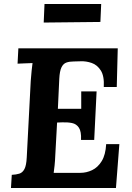

<svg xmlns="http://www.w3.org/2000/svg" viewBox="-20 -942 663 962"><path d="M570 -700 565 -506H500Q503 -561 485 -589Q467 -617 439.5 -626.5Q412 -636 385 -635L349 -634Q328 -634 312.5 -628.5Q297 -623 288 -604.5Q279 -586 277 -547L270 -397H387Q387 -411 387 -426.5Q387 -442 387 -457Q387 -472 387 -484H464L452 -241H386Q388 -283 375.5 -302Q363 -321 341 -325.5Q319 -330 292 -329L266 -328L257 -164Q256 -137 253.5 -113Q251 -89 249 -76H383Q413 -76 441.5 -89.5Q470 -103 489.5 -134.5Q509 -166 512 -220H578L561 0H35L39 -66Q61 -67 77 -72Q93 -77 102.5 -95Q112 -113 114 -153L134 -536Q136 -563 138.5 -588Q141 -613 143 -626Q127 -625 103 -624.5Q79 -624 68 -623L72 -700ZM199 -829 203 -922H487L483 -832Z"/></svg>

Font: Lora
Style: Bold Italic
Weight: 700
Italic angle: -3°
Designer: Olga Karpushina, Alexei Vanyashin (Cyrillic)
Foundry: Cyreal
Version: Version 3.004